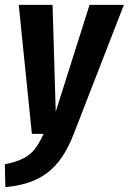

<svg xmlns="http://www.w3.org/2000/svg" viewBox="-41 -550 529 789"><path d="M261 3Q219 111 153 160.5Q87 210 -19 219L-21 125Q45 112 78 86.5Q111 61 138 0H90L36 -530H175L188 -91L327 -530H468Z"/></svg>

Font: Fira Sans Extra Condensed SemiBold
Style: Italic
Weight: 600
Width: 3
Italic angle: -8°
Designer: Carrois Corporate & Edenspiekermann AG
Foundry: Carrois Corporate GbR & Edenspiekermann AG
Version: Version 4.203